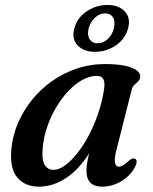

<svg xmlns="http://www.w3.org/2000/svg" viewBox="-20 -722 602 754"><path d="M438.5 -138Q428 -98 431.5 -82.8Q435 -67.5 446.5 -67.5Q455 -67.5 463.2 -72.5Q471.5 -77.5 484.5 -89.5Q493.5 -97 499.2 -99Q505 -101 510 -98.5Q516.5 -95.5 516.5 -86.8Q516.5 -78 510 -65.5Q491 -30.5 455.5 -9.8Q420 11 381.5 11Q350 11 334.8 -4.8Q319.5 -20.5 319.5 -50Q319.5 -61.5 321.2 -75.5Q323 -89.5 327.5 -109Q332 -128.5 340 -156.5Q348 -184.5 360 -224L370 -203.5Q345 -135.5 307.5 -87.5Q270 -39.5 225.2 -14.2Q180.5 11 133 11Q77.5 11 47.2 -25.8Q17 -62.5 25 -140.5Q30 -190.5 50.5 -238.5Q71 -286.5 104.5 -328.5Q138 -370.5 182.5 -402.2Q227 -434 280.2 -452.2Q333.5 -470.5 392.5 -470.5Q439.5 -470.5 470.8 -463.8Q502 -457 517 -445.5Q532 -434 530.5 -420Q529 -408 522.2 -401.8Q515.5 -395.5 508.2 -389.2Q501 -383 497.5 -371ZM148 -144.5Q143 -95 155.2 -75Q167.5 -55 190 -55Q211 -55 234.8 -72Q258.5 -89 282.5 -119Q306.5 -149 327.8 -188.8Q349 -228.5 365 -275Q381 -321.5 388.5 -370.5Q393 -398.5 385.8 -411.2Q378.5 -424 361 -424Q332 -424 303.2 -408Q274.5 -392 248.2 -364.2Q222 -336.5 200.8 -300.8Q179.5 -265 165.8 -225Q152 -185 148 -144.5ZM353 -518.5Q309 -518.5 284.8 -543.8Q260.5 -569 272 -610.5Q283 -652.5 320.5 -677.5Q358 -702.5 402 -702.5Q446.5 -702.5 470.2 -677Q494 -651.5 483 -610.5Q472.5 -569.5 435.2 -544Q398 -518.5 353 -518.5ZM393 -669.5Q372 -669.5 353.8 -653.5Q335.5 -637.5 328 -610.5Q322 -584 332 -568Q342 -552 363 -552Q384.5 -552 402.5 -568.2Q420.5 -584.5 427 -610.5Q433.5 -637.5 423.8 -653.5Q414 -669.5 393 -669.5Z"/></svg>

Font: Fraunces Medium
Style: Italic
Weight: 500
Italic angle: -16°
Version: Version 1.000;[b76b70a41]